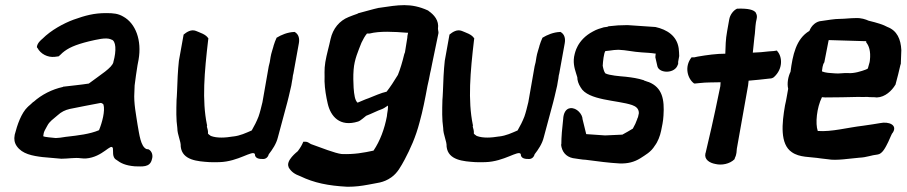

<svg xmlns="http://www.w3.org/2000/svg" viewBox="-20 -617 3461 733"><path d="M36 -101C33 -86 35 -72 44 -59C65 -29 103 -22 145 -17H146L214 -11C239 -11 267 -16 287 -13C294 -12 301 -12 307 -12H308C373 -17 404 -73 411 -51C413 -42 407 -16 424 -7C441 6 459 15 495 18H496C520 18 553 24 560 -9C565 -24 560 -40 547 -47H546L539 -48C517 -58 512 -103 505 -142C500 -177 490 -223 493 -265L494 -291C496 -311 502 -348 505 -368L509 -389C522 -463 498 -528 450 -554C431 -565 414 -567 385 -567C339 -567 306 -558 261 -542C223 -528 175 -502 142 -469C136 -464 123 -453 121 -439V-436L123 -434C135 -411 162 -397 189 -400L204 -402C209 -406 216 -413 218 -415C240 -434 267 -446 319 -459C350 -466 384 -475 403 -467L404 -466H405C423 -462 425 -424 413 -381V-380C408 -358 364 -332 319 -298C287 -293 254 -290 221 -286L220 -285C179 -276 139 -256 108 -228H107C100 -221 94 -216 87 -210V-209H86C61 -185 46 -141 36 -102ZM145 -97 147 -109C148 -114 153 -124 160 -136C170 -155 181 -160 200 -177C214 -190 229 -197 246 -201C286 -209 326 -217 364 -224C366 -224 371 -223 375 -218C382 -194 370 -149 358 -120C323 -105 278 -100 235 -95H234C216 -92 202 -90 193 -90C178 -92 152 -93 145 -97Z M663 -385C659 -350 657 -303 656 -269C655 -254 655 -241 654 -235V-234C653 -197 652 -162 657 -128C657 -102 671 -78 670 -58V-57C676 -5 734 -1 780 2H781C793 2 804 3 818 2C890 0 944 -45 953 -29C953 -10 973 -10 985 -10C994 -10 1003 -16 1006 -28C1020 -46 1035 -68 1041 -93C1053 -137 1065 -182 1077 -227L1082 -247L1092 -290L1095 -308C1098 -320 1097 -327 1100 -336L1121 -452C1124 -469 1121 -486 1105 -495H1103C1078 -494 1054 -484 1036 -473C1032 -464 1027 -452 1024 -441V-440C1023 -435 1015 -413 1013 -399C1011 -385 1009 -373 1006 -364L982 -227C977 -207 973 -189 967 -172C960 -154 951 -136 941 -119C918 -109 897 -99 871 -96H870C840 -91 809 -89 785 -98C781 -101 776 -104 774 -107C775 -117 772 -126 770 -133V-137L771 -139L770 -141C751 -234 760 -340 775 -467L776 -469C768 -486 741 -493 728 -499C710 -506 693 -495 681 -485Z M1082 21V22C1092 39 1105 48 1127 56C1179 81 1232 92 1306 96H1307C1336 96 1359 93 1386 88C1418 81 1443 82 1474 60C1498 43 1510 19 1525 -8C1546 -48 1567 -93 1582 -151C1594 -194 1603 -240 1612 -289L1614 -298C1619 -318 1621 -335 1625 -350L1630 -375L1654 -491V-492C1654 -498 1652 -502 1652 -507C1657 -539 1637 -561 1615 -576V-577H1614C1548 -607 1502 -598 1427 -587H1426C1403 -582 1377 -574 1346 -566V-565C1333 -561 1322 -556 1311 -552C1276 -538 1251 -508 1242 -468C1236 -439 1227 -410 1222 -380C1217 -350 1220 -331 1219 -307V-306C1220 -277 1225 -248 1231 -222C1242 -173 1277 -131 1347 -153C1357 -156 1372 -171 1378 -175C1399 -183 1422 -195 1437 -200C1443 -202 1451 -207 1461 -214C1462 -206 1460 -192 1458 -182L1457 -173C1448 -125 1431 -79 1406 -42C1369 -34 1332 -27 1284 -29C1259 -32 1206 -53 1167 -67C1159 -71 1155 -76 1146 -76H1138C1132 -62 1128 -55 1117 -40C1114 -37 1070 -4 1082 21ZM1330 -351C1333 -391 1348 -423 1360 -454C1367 -468 1372 -478 1381 -489H1391C1430 -499 1484 -496 1534 -492H1538C1537 -486 1535 -481 1535 -473L1526 -417C1526 -417 1524 -413 1523 -409C1517 -383 1507 -350 1499 -331C1484 -306 1470 -285 1456 -267C1436 -263 1405 -249 1387 -242C1372 -237 1358 -230 1345 -225C1335 -234 1332 -255 1330 -282C1329 -302 1328 -326 1330 -351Z M1678 -385C1674 -350 1672 -303 1671 -269C1670 -254 1670 -241 1669 -235V-234C1668 -197 1667 -162 1672 -128C1672 -102 1686 -78 1685 -58V-57C1691 -5 1749 -1 1795 2H1796C1808 2 1819 3 1833 2C1905 0 1959 -45 1968 -29C1968 -10 1988 -10 2000 -10C2009 -10 2018 -16 2021 -28C2035 -46 2050 -68 2056 -93C2068 -137 2080 -182 2092 -227L2097 -247L2107 -290L2110 -308C2113 -320 2112 -327 2115 -336L2136 -452C2139 -469 2136 -486 2120 -495H2118C2093 -494 2069 -484 2051 -473C2047 -464 2042 -452 2039 -441V-440C2038 -435 2030 -413 2028 -399C2026 -385 2024 -373 2021 -364L1997 -227C1992 -207 1988 -189 1982 -172C1975 -154 1966 -136 1956 -119C1933 -109 1912 -99 1886 -96H1885C1855 -91 1824 -89 1800 -98C1796 -101 1791 -104 1789 -107C1790 -117 1787 -126 1785 -133V-137L1786 -139L1785 -141C1766 -234 1775 -340 1790 -467L1791 -469C1783 -486 1756 -493 1743 -499C1725 -506 1708 -495 1696 -485Z M2130 -162C2126 -127 2123 -95 2123 -66L2122 -65C2125 -39 2139 -19 2168 -13H2169C2178 -12 2204 -7 2216 -7C2262 -1 2306 5 2346 7C2376 8 2401 2 2425 -13C2443 -25 2465 -36 2480 -61C2491 -75 2500 -98 2504 -118C2507 -133 2512 -154 2513 -176C2517 -237 2509 -283 2456 -304H2455C2449 -306 2443 -308 2438 -310V-311H2437C2415 -318 2395 -321 2369 -324C2346 -326 2306 -329 2291 -337C2286 -343 2283 -355 2281 -366C2282 -383 2285 -413 2291 -422C2299 -423 2312 -424 2324 -426C2329 -426 2337 -427 2341 -427C2371 -426 2396 -419 2430 -417C2445 -416 2467 -415 2484 -412L2483 -410C2483 -408 2482 -404 2482 -399V-398L2490 -363C2498 -336 2558 -335 2568 -371L2569 -372V-381L2573 -403C2573 -413 2572 -422 2571 -433C2564 -480 2527 -504 2482 -514H2481L2378 -521H2370C2350 -521 2330 -520 2306 -517H2304C2300 -514 2293 -514 2287 -513H2286C2272 -509 2258 -505 2244 -497C2181 -464 2175 -411 2174 -411C2166 -381 2173 -357 2179 -338L2184 -322C2184 -310 2188 -297 2197 -283C2225 -233 2337 -235 2393 -216C2407 -211 2419 -203 2419 -185L2416 -171C2416 -171 2415 -167 2413 -164V-163C2405 -143 2407 -146 2396 -126C2382 -117 2370 -111 2356 -103L2290 -100L2218 -105L2204 -162C2204 -180 2182 -207 2157 -204C2140 -202 2131 -185 2130 -162Z M2620 -398C2591 -361 2606 -316 2629 -299L2632 -298L2652 -300C2677 -303 2702 -302 2731 -303L2730 -288C2701 -146 2688 -94 2674 -34L2673 -31C2668 -8 2689 5 2711 9C2735 15 2766 9 2784 -9L2785 -11V-13C2793 -28 2792 -41 2793 -49C2805 -115 2815 -173 2836 -291L2838 -309C2863 -311 2892 -314 2917 -317C2920 -317 2927 -317 2934 -322C2971 -355 2966 -401 2948 -421L2946 -424C2942 -423 2926 -421 2918 -421H2917C2894 -418 2876 -417 2854 -416C2856 -435 2858 -455 2860 -474C2863 -491 2863 -514 2866 -532L2867 -537C2868 -543 2873 -555 2866 -567V-568C2858 -580 2836 -585 2797 -584H2794C2779 -577 2767 -560 2764 -543L2756 -498C2750 -466 2750 -440 2749 -412C2715 -412 2679 -407 2644 -401L2630 -398ZM2933 -323 2936 -326 2934 -325C2933 -324 2934 -324 2933 -323Z M2998 -343C2989 -325 2984 -299 2989 -278C2985 -257 2982 -235 2977 -215C2965 -146 2957 -67 3003 -36C3033 -15 3071 -19 3115 -12L3141 -9C3172 -3 3225 -12 3261 -15C3288 -16 3308 -25 3330 -27C3349 -29 3361 -55 3371 -75C3378 -89 3384 -107 3388 -110C3408 -140 3373 -154 3340 -147C3324 -144 3302 -141 3275 -137C3215 -130 3155 -113 3102 -117C3092 -145 3098 -206 3118 -246C3121 -246 3126 -245 3131 -245C3159 -245 3229 -246 3257 -247C3268 -247 3277 -246 3291 -247C3296 -246 3305 -246 3310 -246C3314 -246 3320 -246 3327 -245H3328C3359 -246 3385 -271 3398 -293L3399 -294V-295C3406 -320 3412 -345 3418 -371L3419 -372C3420 -391 3420 -408 3421 -425V-426C3419 -467 3405 -500 3368 -514C3352 -523 3329 -530 3296 -538C3285 -543 3268 -549 3247 -548C3227 -548 3204 -545 3189 -545C3164 -545 3140 -540 3117 -537C3096 -536 3078 -520 3070 -499C3019 -469 3006 -406 2998 -343ZM3118 -346C3119 -352 3120 -370 3127 -379L3143 -461L3144 -464L3277 -460C3282 -460 3287 -460 3287 -459V-455C3297 -443 3305 -422 3301 -387L3300 -380C3298 -375 3297 -367 3293 -355C3293 -355 3289 -354 3287 -352C3269 -345 3240 -336 3218 -338C3198 -339 3184 -335 3166 -337C3148 -338 3132 -339 3119 -344C3119 -344 3118 -345 3118 -346Z"/></svg>

Font: Vapor
Style: BdObl
Weight: 700
Foundry: Cannot Into Space Fonts
Version: Version 0.179